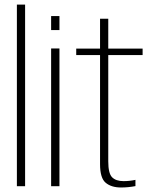

<svg xmlns="http://www.w3.org/2000/svg" viewBox="-20 -805 668 830"><path d="M53 0V-785H88.5V0Z M201 0V-595.5H237V0ZM201 -735.5H237V-675H201Z M503 5.5Q461.5 5.5 437 -14.8Q412.5 -35 412.5 -95.5V-567H309.5V-595H412.5V-724H448V-595H596.5V-567H448V-107.5Q448 -55 464.8 -38.5Q481.5 -22 514 -22Q540 -22 565.5 -27.5V-0.5Q534.5 5.5 503 5.5Z"/></svg>

Font: Anybody ExtraLight
Style: Regular
Weight: 200
Designer: Tyler Finck
Foundry: Etcetera Type Company
Version: Version 1.010; ttfautohint (v1.8.3) -l 8 -r 50 -G 200 -x 14 